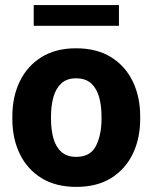

<svg xmlns="http://www.w3.org/2000/svg" viewBox="-20 -729 603 759"><path d="M28.8 -258.8V-269Q28.8 -346.2 58.1 -407Q87.4 -467.8 143.6 -502.9Q199.7 -538.1 280.8 -538.1Q362.8 -538.1 419.2 -502.9Q475.6 -467.8 504.9 -407Q534.2 -346.2 534.2 -269V-258.8Q534.2 -181.6 504.9 -120.8Q475.6 -60.1 419.4 -25.1Q363.3 9.8 281.7 9.8Q200.2 9.8 143.8 -25.1Q87.4 -60.1 58.1 -120.8Q28.8 -181.6 28.8 -258.8ZM181.6 -269V-258.8Q181.6 -216.8 190.9 -182.9Q200.2 -148.9 222.2 -128.9Q244.1 -108.9 281.7 -108.9Q337.4 -108.9 359.4 -152.3Q381.3 -195.8 381.3 -258.8V-269Q381.3 -310.1 372.1 -344.2Q362.8 -378.4 340.8 -398.9Q318.8 -419.4 280.8 -419.4Q243.7 -419.4 221.9 -398.9Q200.2 -378.4 190.9 -344.2Q181.6 -310.1 181.6 -269ZM450.2 -709V-627H113.3V-709Z"/></svg>

Font: Vazirmatn UI ExtraBold
Style: Regular
Weight: 800
Designer: Saber Rastikerdar
Foundry: Saber Rastikerdar
Version: Version 33.003